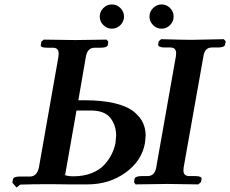

<svg xmlns="http://www.w3.org/2000/svg" viewBox="-20 -824 1029 858"><path d="M321.8 -330.1 271 -42 259.8 -45.9Q277.8 -36.1 307.1 -36.1Q354 -36.1 389.9 -50.5Q425.8 -64.9 446.8 -88.4Q467.8 -111.8 479.5 -136Q491.2 -160.2 496.1 -185.1Q499 -214.8 499 -217.8Q499 -264.6 472.9 -297.4Q446.8 -330.1 386.2 -330.1ZM889.2 -573.2 800.8 -76.2Q799.8 -70.3 799.8 -62Q799.8 -37.1 826.2 -37.1H853Q882.8 -37.1 880.9 -23.9L877.9 -9.8L866.2 0Q767.1 -2 728 -2L585.9 0L579.1 -9.8L581.1 -23.9Q584 -37.1 612.8 -37.1H638.2Q672.4 -37.1 678.2 -76.2L766.1 -573.2Q767.1 -578.1 767.1 -586.9Q767.1 -611.8 740.2 -611.8H713.9Q701.7 -611.8 693.8 -615.5Q686 -619.1 687 -625L689 -639.2L700.2 -648.9Q800.3 -646 837.9 -646L980 -648.9L988.8 -639.2L985.8 -625Q983.9 -611.8 954.1 -611.8H928.2Q895 -612.3 889.2 -573.2ZM241.2 -570.8Q242.2 -575.7 242.2 -585Q242.2 -610.8 215.8 -610.8H189.9Q160.2 -610.8 162.1 -623L165 -638.2L175.8 -647Q281.7 -645 316.9 -645L456.1 -647L463.9 -638.2L461.9 -623Q459 -610.8 430.2 -610.8H403.8Q370.6 -610.8 363.8 -570.8L330.1 -376H356.9Q438 -376 494.4 -362.1Q550.8 -348.1 579.3 -324Q607.9 -299.8 619.4 -273.9Q630.9 -248 630.9 -217.8Q630.9 -214.8 627.9 -185.1Q613.8 -105 540.8 -52.5Q467.8 0 371.1 0H289.1L203.1 -1Q120.1 -1 69.8 1L54.2 14.2L35.2 -7.8L38.1 -22.9Q40 -35.2 69.8 -35.2H117.2Q146 -38.1 153.8 -75.2ZM441.9 -711.9Q425.8 -728 425.8 -750Q425.8 -772 441.9 -788.1Q458 -804.2 480 -804.2Q502 -804.2 518.1 -788.1Q534.2 -772 534.2 -750Q534.2 -728 518.1 -711.9Q502 -695.8 480 -695.8Q458 -695.8 441.9 -711.9ZM664.1 -711.9Q647.9 -728 647.9 -750Q647.9 -772 664.1 -788.1Q680.2 -804.2 702.1 -804.2Q724.1 -804.2 740 -788.1Q755.9 -772 755.9 -750Q755.9 -728 740 -711.9Q724.1 -695.8 702.1 -695.8Q680.2 -695.8 664.1 -711.9Z"/></svg>

Font: Linux Libertine
Style: Semibold Italic
Weight: 600
Italic angle: -11.5°
Designer: Philipp H. Poll
Foundry: Philipp H. Poll
Version: Version 5.1.2 ; ttfautohint (v0.9)